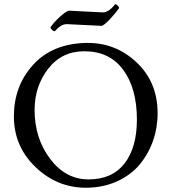

<svg xmlns="http://www.w3.org/2000/svg" viewBox="-20 -865 803 899"><path d="M217 -738Q236 -765 264.5 -790Q293 -815 304 -815Q316 -815 382 -811Q448 -807 461 -807Q489 -807 518 -844Q520 -847 525.5 -843.5Q531 -840 535 -834.5Q539 -829 537 -826Q521 -803 493 -773.5Q465 -744 455 -744Q442 -744 374 -748Q306 -752 293 -752Q266 -752 238 -720Q234 -716 224 -725Q214 -734 217 -738ZM375 -625Q269 -625 205.5 -543Q142 -461 142 -350Q142 -218 214.5 -121.5Q287 -25 395 -25Q505 -25 563 -99.5Q621 -174 621 -305Q621 -451 557 -538Q493 -625 375 -625ZM45 -320Q45 -462 134.5 -561Q224 -660 382 -664Q519 -667 618.5 -574Q718 -481 718 -335Q718 -267 696 -204.5Q674 -142 632.5 -93Q591 -44 526 -15Q461 14 382 14Q247 14 146 -83Q45 -180 45 -320Z"/></svg>

Font: EB Garamond
Style: SC
Weight: 400
Version: Version 000.010